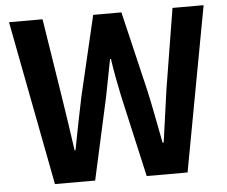

<svg xmlns="http://www.w3.org/2000/svg" viewBox="-52 -801 1019 861"><g transform="rotate(-5 457.5 -370.5)"><path d="M161 0H342L423 -367C434 -424 445 -481 456 -537H460C468 -481 479 -424 491 -367L574 0H758L895 -741H755L696 -379C685 -302 674 -223 663 -143H658C642 -223 628 -303 611 -379L525 -741H398L313 -379C297 -302 281 -223 266 -143H262C251 -223 239 -301 227 -379L170 -741H19Z"/></g></svg>

Font: Noto Sans CJK SC
Style: Bold
Weight: 700
Designer: Ryoko NISHIZUKA 西塚涼子 (kana, bopomofo & ideographs); Paul D. Hunt (Latin, Greek & Cyrillic); Sandoll Communications 산돌커뮤니
Foundry: Adobe
Version: Version 2.004;hotconv 1.0.118;makeotfexe 2.5.65603